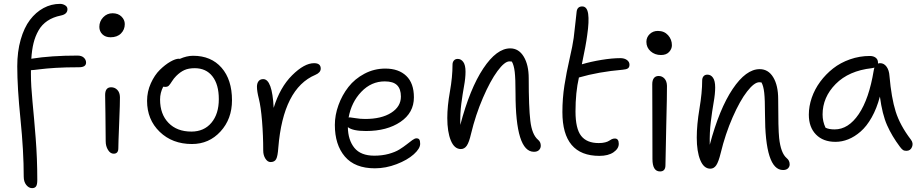

<svg xmlns="http://www.w3.org/2000/svg" viewBox="-20 -807 4731 988"><path d="M145 161.1Q128.4 161.1 115.2 144.8Q102.1 128.4 102.1 102.1Q102.1 -29.8 85.4 -193.4Q68.8 -356.9 68.8 -465.8Q68.8 -541.5 86.4 -603Q104 -664.6 134 -704.3Q164.1 -744.1 203.9 -765.6Q243.7 -787.1 289.1 -787.1Q302.7 -787.1 314.9 -779.8Q327.1 -772.5 327.1 -759.8Q327.1 -733.9 293 -727.1Q252.4 -718.8 223.9 -699.5Q195.3 -680.2 178.2 -650.1Q161.1 -620.1 152.6 -585.2Q144 -550.3 141.1 -503.9L142.1 -504.9Q242.7 -521 378.9 -521Q399.9 -521 411.4 -510.3Q422.9 -499.5 422.9 -484.9Q422.9 -460.9 386.2 -460.9Q317.4 -460.9 266.6 -457.8Q215.8 -454.6 183.6 -450.4Q151.4 -446.3 139.2 -445.8V-422.9Q139.2 -366.7 147.2 -283.9Q155.3 -201.2 163.6 -96.2Q171.9 8.8 171.9 119.1Q171.9 143.1 165.5 152.1Q159.2 161.1 145 161.1ZM548.8 -615.2Q522.5 -615.2 506.8 -630.6Q491.2 -646 491.2 -668.9Q491.2 -697.3 511 -718Q530.8 -738.8 559.1 -738.8Q587.9 -738.8 605 -721.9Q622.1 -705.1 622.1 -683.1Q622.1 -654.3 602.5 -634.8Q583 -615.2 548.8 -615.2ZM564.9 -16.1Q547.9 -16.1 535.9 -35.4Q523.9 -54.7 523.9 -80.1Q523.9 -154.3 522.5 -223.4Q521 -292.5 521 -317.9Q521 -357.9 551.8 -357.9Q570.8 -357.9 583.7 -344.5Q596.7 -331.1 597.2 -307.1Q597.7 -281.7 593.3 -174.6Q588.9 -67.4 588.9 -43.9Q588.9 -16.1 564.9 -16.1Z M967.8 -65.9Q866.7 -65.9 801.8 -128.7Q736.8 -191.4 736.8 -288.1Q736.8 -335.4 756.1 -378.2Q775.4 -420.9 802.5 -447.5Q829.6 -474.1 856.4 -489.5Q883.3 -504.9 900.9 -504.9Q903.8 -504.9 904.8 -503.9Q940.9 -520 973.6 -520Q1066.4 -520 1120.1 -458.5Q1173.8 -397 1173.8 -291Q1173.8 -194.8 1114.7 -130.4Q1055.7 -65.9 967.8 -65.9ZM803.7 -294.9Q803.7 -219.2 847.2 -174.6Q890.6 -129.9 964.8 -129.9Q1029.8 -129.9 1067.9 -175.3Q1106 -220.7 1106 -296.9Q1106 -372.1 1073.2 -414.1Q1040.5 -456.1 981.9 -456.1Q950.2 -456.1 928.7 -446.3Q907.2 -436.5 886.7 -416Q874.5 -403.8 864.7 -388.2Q855 -372.6 848.6 -366.2Q842.3 -359.9 830.6 -359.9Q822.8 -359.9 819.8 -360.8Q803.7 -329.6 803.7 -294.9Z M1372.1 26.9Q1356.9 26.9 1345.7 9.3Q1334.5 -8.3 1334.5 -32.2Q1334.5 -109.9 1328.4 -184.1Q1322.3 -258.3 1312 -298.8Q1302.2 -337.4 1302.2 -360.8Q1302.2 -378.4 1310.5 -389.2Q1318.8 -399.9 1334.5 -399.9Q1380.9 -399.9 1388.2 -252Q1420.9 -357.9 1483.4 -419.9Q1545.9 -481.9 1596.2 -481.9Q1630.4 -481.9 1630.4 -454.1Q1630.4 -433.6 1603 -421.9Q1437 -352.1 1412.1 -46.9Q1409.2 -3.4 1401.1 11.7Q1393.1 26.9 1372.1 26.9Z M1909.2 59.1Q1806.2 59.1 1754.6 -1.5Q1703.1 -62 1703.1 -164.1Q1703.1 -214.8 1721.7 -266.1Q1740.2 -317.4 1772.9 -359.4Q1805.7 -401.4 1855.5 -427.7Q1905.3 -454.1 1962.9 -454.1Q2031.2 -454.1 2070.6 -416.5Q2109.9 -378.9 2109.9 -306.2Q2109.9 -226.6 2040.5 -179.7Q1971.2 -132.8 1863.3 -132.8Q1794.9 -132.8 1770 -152.8Q1771 -86.4 1803.7 -46.1Q1836.4 -5.9 1906.2 -5.9Q1946.3 -5.9 1980 -15.1Q2013.7 -24.4 2034.9 -37.6Q2056.2 -50.8 2072.5 -63.7Q2088.9 -76.7 2101.6 -85.9Q2114.3 -95.2 2123 -95.2Q2133.8 -95.2 2137.9 -88.6Q2142.1 -82 2142.1 -66.9Q2142.1 -42.5 2109.1 -12.9Q2076.2 16.6 2020.8 37.8Q1965.3 59.1 1909.2 59.1ZM1780.3 -203.1Q1784.7 -203.1 1809.1 -199Q1833.5 -194.8 1858.9 -194.8Q1942.9 -194.8 1992.9 -226.6Q2043 -258.3 2043 -310.1Q2043 -349.1 2023.2 -368.7Q2003.4 -388.2 1960 -388.2Q1890.6 -388.2 1839.4 -334.7Q1788.1 -281.2 1773.9 -202.1Z M2727.5 -25.9Q2632.8 -25.9 2632.8 -327.1Q2632.8 -401.9 2628.7 -437Q2624.5 -472.2 2613.8 -490.2Q2609.9 -491.2 2601.6 -491.2Q2576.7 -491.2 2539.8 -441.2Q2502.9 -391.1 2465.1 -303.5Q2427.2 -215.8 2403.8 -118.2Q2394 -75.2 2382.1 -57.6Q2370.1 -40 2351.6 -40Q2317.9 -40 2299.8 -84.2Q2281.7 -128.4 2281.7 -200.2Q2281.7 -260.7 2295.2 -335.9Q2308.6 -411.1 2308.6 -474.1Q2308.6 -487.3 2315.7 -495.6Q2322.8 -503.9 2335.4 -503.9Q2352.5 -503.9 2364 -488Q2375.5 -472.2 2375.5 -438Q2375.5 -405.3 2367.9 -364.3Q2360.4 -323.2 2353.8 -272.9Q2347.2 -222.7 2348.6 -164.1Q2397.9 -351.1 2466.8 -454.6Q2535.6 -558.1 2605.5 -558.1Q2649.4 -558.1 2675 -515.6Q2700.7 -473.1 2700.7 -403.8Q2700.7 -255.9 2709 -185.3Q2717.3 -114.7 2748.5 -87.9Q2762.7 -76.7 2762.7 -57.1Q2762.7 -44.4 2753.9 -35.2Q2745.1 -25.9 2727.5 -25.9Z M3064.5 -4.9Q2874 -4.9 2874 -230Q2874 -300.8 2884.5 -367.9Q2895 -435.1 2910.9 -503.9Q2926.8 -572.8 2932.1 -611.8Q2936.5 -650.4 2941.7 -696Q2946.8 -741.7 2947.3 -747.1Q2950.7 -773.9 2976.1 -773.9Q3001 -773.9 3006.6 -735.8Q3012.2 -697.8 3001.5 -625Q2995.6 -578.1 2974.1 -476.1Q3020 -489.7 3075 -498.8Q3129.9 -507.8 3172.4 -507.8Q3192.9 -507.8 3206.1 -498.3Q3219.2 -488.8 3219.2 -474.1Q3219.2 -460.9 3211.2 -455.3Q3203.1 -449.7 3184.1 -448.2Q3059.6 -437.5 2959 -408.2Q2941.4 -331.5 2941.4 -233.9Q2941.4 -145 2970.5 -107.9Q2999.5 -70.8 3061 -70.8Q3080.6 -70.8 3094.2 -74.5Q3107.9 -78.1 3114 -82.5Q3120.1 -86.9 3127.7 -90.6Q3135.3 -94.2 3144 -94.2Q3164.1 -94.2 3164.1 -66.9Q3164.1 -42 3137 -23.4Q3109.9 -4.9 3064.5 -4.9Z M3381.3 -523.9Q3349.6 -523.9 3327.9 -543.2Q3306.2 -562.5 3306.2 -591.8Q3306.2 -615.2 3323.2 -631.6Q3340.3 -647.9 3365.2 -647.9Q3397.9 -647.9 3417.7 -626Q3437.5 -604 3437.5 -574.2Q3437.5 -555.2 3423.1 -539.6Q3408.7 -523.9 3381.3 -523.9ZM3376.5 75.2Q3337.4 75.2 3337.4 11.2Q3337.4 -108.4 3336.9 -220.7Q3336.4 -333 3336.4 -374Q3336.4 -393.6 3344.7 -404.8Q3353 -416 3369.1 -416Q3387.2 -416 3399.4 -402.6Q3411.6 -389.2 3412.1 -365.2Q3412.6 -324.7 3408.4 -158.7Q3404.3 7.3 3404.3 43Q3404.3 75.2 3376.5 75.2Z M4009.3 67.9Q3916.5 67.9 3916.5 -220.2Q3916.5 -294.4 3912.6 -329.6Q3908.7 -364.7 3898.4 -382.8Q3896.5 -382.8 3892.8 -383.3Q3889.2 -383.8 3887.2 -383.8Q3861.3 -383.8 3824.5 -336.4Q3787.6 -289.1 3750 -203.4Q3712.4 -117.7 3688.5 -19Q3677.7 25.4 3665.8 43.2Q3653.8 61 3635.3 61Q3601.6 61 3583.5 16.8Q3565.4 -27.3 3565.4 -99.1Q3565.4 -164.6 3579.3 -247.8Q3593.3 -331.1 3593.3 -393.1Q3593.3 -406.2 3600.3 -414.6Q3607.4 -422.9 3620.1 -422.9Q3638.2 -422.9 3649.2 -406.7Q3660.2 -390.6 3660.2 -356.9Q3660.2 -324.2 3652.3 -280Q3644.5 -235.8 3637.7 -180.4Q3630.9 -125 3632.3 -62Q3681.6 -247.1 3750.2 -349.1Q3818.8 -451.2 3889.2 -451.2Q3933.6 -451.2 3959 -409.2Q3984.4 -367.2 3984.4 -296.9Q3984.4 -143.1 3989.3 -97.2Q3997.6 -19 4028.3 6.8Q4043.5 19 4043.5 39.1Q4043.5 50.8 4034.9 59.3Q4026.4 67.9 4009.3 67.9Z M4279.3 -77.1Q4215.8 -77.1 4179 -114.7Q4142.1 -152.3 4142.1 -216.8Q4142.1 -260.3 4157.2 -304.2Q4172.4 -348.1 4200.7 -386.5Q4229 -424.8 4266.8 -454.6Q4304.7 -484.4 4354 -501.7Q4403.3 -519 4456.1 -519Q4474.6 -519 4486.3 -510Q4498 -501 4498 -484.9V-480Q4503.9 -481.9 4509.3 -481.9Q4528.8 -481.9 4542 -463.9Q4555.2 -445.8 4557.1 -416Q4566.9 -303.2 4589.1 -232.7Q4611.3 -162.1 4667 -88.9Q4681.2 -70.8 4673.1 -50.8Q4665 -30.8 4644 -30.8Q4632.8 -30.8 4626 -35.6Q4619.1 -40.5 4610.8 -51.8Q4569.8 -106.4 4544.9 -162.4Q4520 -218.3 4507.8 -310.1Q4491.7 -249 4465.6 -202.9Q4439.5 -156.7 4408.4 -129.9Q4377.4 -103 4345 -90.1Q4312.5 -77.1 4279.3 -77.1ZM4212.9 -217.8Q4212.9 -182.1 4228 -149.9Q4245.1 -141.1 4274.9 -141.1Q4345.7 -141.1 4398.9 -219.7Q4452.1 -298.3 4476.1 -444.8Q4478 -455.6 4480 -459Q4468.3 -456.1 4465.8 -456.1Q4347.7 -442.9 4280.3 -374.8Q4212.9 -306.6 4212.9 -217.8Z"/></svg>

Font: Shantell Sans Irregular Bouncy
Style: Regular
Weight: 300
Designer: Stephen Nixon, Anya Danilova, Shantell Martin
Foundry: Arrow Type
Version: Version 1.006;[9816181b4]